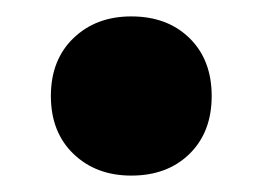

<svg xmlns="http://www.w3.org/2000/svg" viewBox="-20 -386 320 234"><path d="M140 -172Q97 -172 69.5 -198.5Q42 -225 42 -269Q42 -313 69.5 -339.5Q97 -366 140 -366Q184 -366 211 -339.5Q238 -313 238 -269Q238 -225 211 -198.5Q184 -172 140 -172Z"/></svg>

Font: Montagu Slab
Style: Bold
Weight: 700
Designer: Florian Karsten
Foundry: Florian Karsten
Version: Version 1.000